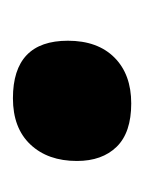

<svg xmlns="http://www.w3.org/2000/svg" viewBox="17 -238 223 297"><g transform="rotate(-90 128.5 -89.5)"><path d="M117 2Q72 2 50 -20.5Q28 -43 28 -82Q28 -127 53.5 -154Q79 -181 125 -181Q214 -181 214 -96Q214 -50 188 -24Q162 2 117 2Z"/></g></svg>

Font: Lebkuchenwelt
Style: Regular
Weight: 400
Designer: Vernon Adams
Foundry: Gereon Berster
Version: Version 1.000;PS 001.001;hotconv 1.0.56 